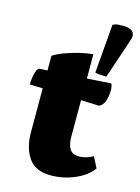

<svg xmlns="http://www.w3.org/2000/svg" viewBox="-113 -794 636 871"><g transform="rotate(15 204.5 -358.5)"><path d="M212 12Q141 12 108.5 -34Q76 -80 76 -155V-360L15 -362Q15 -387 20.5 -411Q26 -435 36 -442L76 -444V-513Q96 -526 126.5 -537.5Q157 -549 191.5 -557.5Q226 -566 258 -569V-455L371 -462Q377 -449 377 -432Q377 -402 368.5 -379.5Q360 -357 343 -350L258 -353V-182Q258 -144 271 -124Q284 -104 315 -104Q329 -104 346 -108.5Q363 -113 380 -123L406 -72Q380 -35 326 -11.5Q272 12 212 12ZM341 -485.9Q325 -485.9 310.5 -487.2Q296 -488.5 288 -491L307 -720.3Q320 -727 332 -727.9Q344 -728.7 357 -728.7Q375 -728.7 389 -723.2Q403 -717.8 407 -703.5Q409 -698.5 408.5 -691.3Q408 -684.2 403 -669.9Z"/></g></svg>

Font: Petrona Black
Style: Regular
Weight: 900
Designer: Ringo R. Seeber
Foundry: Ringo R. Seeber
Version: Version 2.001; ttfautohint (v1.8.3)